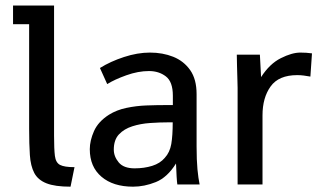

<svg xmlns="http://www.w3.org/2000/svg" viewBox="-20 -683 1188 711"><path d="M241.2 8.3Q183.6 8.3 152.1 -4.2Q120.6 -16.6 106.9 -42.5Q93.3 -68.4 90.6 -108.9Q87.9 -149.4 87.9 -205.6V-593.3H28.3V-662.6H180.2V-180.7Q180.2 -130.9 183.3 -105.7Q186.5 -80.6 202.4 -72.3Q218.3 -64 255.9 -64Z M472.7 8.3Q398.9 8.3 355.7 -28.6Q312.5 -65.4 312.5 -130.4Q312.5 -162.1 328.1 -197.5Q343.8 -232.9 383.8 -258.3Q412.1 -275.9 448 -283.4Q483.9 -291 521.7 -292.5Q559.6 -293.9 593.8 -293.9H620.1V-328.6Q620.1 -380.4 594.2 -400.1Q568.4 -419.9 531.7 -419.9Q491.7 -419.9 448 -404.3Q404.3 -388.7 377 -371.6L350.1 -431.2Q389.2 -455.6 439.2 -471.9Q489.3 -488.3 535.2 -488.3Q582.5 -488.3 621.6 -472.7Q660.6 -457 684.3 -423.3Q708 -389.6 708 -334.5V-141.1Q708 -89.8 711.2 -56.2Q714.4 -22.5 719.2 0H636.7Q635.3 -8.3 634 -29.5Q632.8 -50.8 631.8 -77.6Q599.6 -25.9 557.1 -8.8Q514.6 8.3 472.7 8.3ZM478.5 -59.6Q513.7 -59.6 543.5 -68.8Q573.2 -78.1 590.3 -98.6Q608.9 -118.7 614.3 -149.9Q619.6 -181.2 619.6 -230H605.5Q571.8 -230 536.1 -227.5Q500.5 -225.1 470 -215.3Q439.5 -205.6 420.4 -185.3Q401.4 -165 401.4 -128.9Q401.4 -103.5 419.7 -81.5Q438 -59.6 478.5 -59.6Z M859.9 0V-357.4Q859.9 -365.7 859.1 -389.4Q858.4 -413.1 857.7 -439.5Q856.9 -465.8 856.9 -480.5H942.4L946.8 -397.5Q978.5 -446.8 1019.8 -467.5Q1061 -488.3 1092.3 -488.3Q1114.7 -488.3 1135.3 -485.4L1129.4 -399.4Q1116.2 -401.9 1104.5 -403.3Q1092.8 -404.8 1080.6 -404.8Q1012.2 -404.8 982.2 -363Q952.1 -321.3 952.1 -255.9V0Z"/></svg>

Font: Shanti
Style: Regular
Weight: 400
Designer: Vernon Adams
Foundry: Vernon Adams
Version: Version 1.100; ttfautohint (v1.8.4)